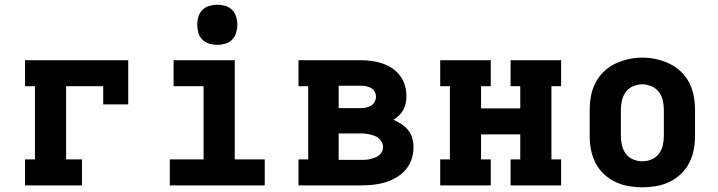

<svg xmlns="http://www.w3.org/2000/svg" viewBox="-20 -785 3040 813"><path d="M86 0V-110H128V-420H86V-530H523V-343H417V-420H260V-110H327V0Z M699 0V-110H842V-420H715V-530H974V-110H1101V0ZM900 -595Q883 -595 866 -600Q849 -605 837 -617Q825 -629 820 -646Q815 -663 815 -680Q815 -697 820 -714Q825 -731 837 -743Q849 -755 866 -760Q883 -765 900 -765Q917 -765 934 -760Q951 -755 963 -743Q975 -731 980 -714Q985 -697 985 -680Q985 -663 980 -646Q975 -629 963 -617Q951 -605 934 -600Q917 -595 900 -595Z M1244 0V-110H1285V-420H1244V-530H1508Q1531 -530 1554 -527Q1577 -524 1599 -516.5Q1621 -509 1640.5 -496Q1660 -483 1674 -464.5Q1688 -446 1694.5 -423.5Q1701 -401 1701 -378Q1701 -363 1698 -348Q1695 -333 1688 -320Q1681 -307 1670 -296.5Q1659 -286 1646 -278Q1664 -270 1680.5 -259Q1697 -248 1709 -233Q1721 -218 1726 -199Q1731 -180 1731 -160Q1731 -135 1722.5 -110Q1714 -85 1697 -65.5Q1680 -46 1657.5 -33Q1635 -20 1610 -12.5Q1585 -5 1559.5 -2.5Q1534 0 1508 0ZM1508 -327Q1519 -327 1530.5 -329.5Q1542 -332 1551.5 -338Q1561 -344 1566.5 -354Q1572 -364 1572 -376Q1572 -387 1566.5 -397Q1561 -407 1551 -412.5Q1541 -418 1530 -420Q1519 -422 1508 -422H1414V-327ZM1414 -108H1508Q1518 -108 1528 -108.5Q1538 -109 1548 -111.5Q1558 -114 1567.5 -117.5Q1577 -121 1585 -127.5Q1593 -134 1597.5 -143Q1602 -152 1602 -163Q1602 -178 1592 -190.5Q1582 -203 1568 -209Q1554 -215 1538.5 -217.5Q1523 -220 1508 -220H1414Z M1844 0V-110H1885V-420H1844V-530H2058V-420H2017V-326H2183V-420H2142V-530H2356V-420H2315V-110H2356V0H2142V-110H2183V-216H2017V-110H2058V0Z M2700 8Q2670 8 2641 3Q2612 -2 2585 -15Q2558 -28 2536.5 -48.5Q2515 -69 2501.5 -95.5Q2488 -122 2482.5 -151Q2477 -180 2477 -210V-320Q2477 -350 2482.5 -379Q2488 -408 2501.5 -434.5Q2515 -461 2537 -482Q2559 -503 2585.5 -515.5Q2612 -528 2641 -534.5Q2670 -541 2700 -541Q2730 -541 2759 -534.5Q2788 -528 2814.5 -515.5Q2841 -503 2863 -482Q2885 -461 2898.5 -434.5Q2912 -408 2917.5 -379Q2923 -350 2923 -320V-210Q2923 -180 2917.5 -151Q2912 -122 2898.5 -95.5Q2885 -69 2863.5 -48.5Q2842 -28 2815 -15Q2788 -2 2759 3Q2730 8 2700 8ZM2700 -102Q2720 -102 2739 -110Q2758 -118 2770 -134Q2782 -150 2786.5 -170Q2791 -190 2791 -210V-320Q2791 -340 2786.5 -360Q2782 -380 2769.5 -396Q2757 -412 2738 -420Q2719 -428 2699 -428Q2679 -428 2660 -419.5Q2641 -411 2629.5 -395Q2618 -379 2613.5 -359.5Q2609 -340 2609 -320V-210Q2609 -190 2613.5 -170Q2618 -150 2630 -134Q2642 -118 2661 -110Q2680 -102 2700 -102Z"/></svg>

Font: Iosevka Slab XBdEx
Style: Regular
Weight: 800
Width: 7
Monospace: yes
Designer: Belleve Invis
Foundry: Belleve Invis
Version: Version 11.1.0; ttfautohint (v1.8.3)